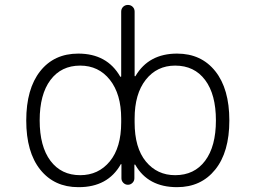

<svg xmlns="http://www.w3.org/2000/svg" viewBox="-20 -774 1040 782"><path d="M306.6 -60.5Q380.9 -60.5 427.2 -116.7Q473.6 -172.9 473.6 -275.4V-291Q473.6 -390.6 427.7 -448.7Q381.8 -506.8 306.6 -506.8Q229.5 -506.8 185.5 -448.2Q141.6 -389.6 141.6 -283.7Q141.6 -177.7 185.5 -119.1Q229.5 -60.5 306.6 -60.5ZM693.4 -506.8Q619.1 -506.8 573.7 -449.2Q528.3 -391.6 528.3 -291V-275.4Q528.3 -171.9 574.2 -116.2Q620.1 -60.5 693.4 -60.5Q771.5 -60.5 815.4 -119.1Q859.4 -177.7 859.4 -283.7Q859.4 -389.6 815.4 -448.2Q771.5 -506.8 693.4 -506.8ZM474.6 -103.5Q474.6 -105.5 473.1 -106Q471.7 -106.4 471.7 -104.5Q418.9 -11.7 300.8 -11.7Q299.8 -11.7 298.8 -11.7Q201.2 -11.7 144 -83Q86.9 -154.3 86.9 -283.2Q86.9 -412.1 143.6 -483.9Q200.2 -555.7 298.8 -555.7Q416 -555.7 469.7 -461.9Q470.7 -460.9 472.2 -461.4Q473.6 -461.9 473.6 -462.9V-726.6Q473.6 -738.3 481.4 -746.1Q489.3 -753.9 501 -753.9Q512.7 -753.9 520.5 -746.1Q528.3 -738.3 528.3 -726.6V-464.8Q528.3 -463.9 529.8 -463.4Q531.2 -462.9 532.2 -464.8Q585.9 -555.7 701.2 -555.7Q799.8 -555.7 856.9 -483.9Q914.1 -412.1 914.1 -283.2Q914.1 -154.3 856.4 -83Q798.8 -11.7 701.2 -11.7Q583 -11.7 531.2 -102.5Q530.3 -104.5 528.8 -104Q527.3 -103.5 527.3 -101.6V-47.9Q527.3 -37.1 519.5 -29.3Q511.7 -21.5 501 -21.5Q490.2 -21.5 482.4 -29.3Q474.6 -37.1 474.6 -47.9Z"/></svg>

Font: Rounded Mgen+ 1m light
Style: Regular
Weight: 200
Designer: [Source Han Sans]
Ryoko NISHIZUKA  (kana & ideographs); Paul D. Hunt (Latin, Greek & Cyrillic); Wenlong ZHANG  (bopomofo
Version: Version 1.059.20150602